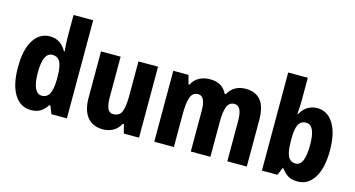

<svg xmlns="http://www.w3.org/2000/svg" viewBox="-82 -1094 2654 1437"><g transform="rotate(15 1245.5 -375.0)"><path d="M212 10Q130 10 83.5 -65Q37 -140 37 -275Q37 -411 83.5 -485.5Q130 -560 210 -560Q254 -560 285.5 -539Q317 -518 339 -479H344Q342 -509 340 -536Q338 -563 338 -584V-760H490V0H370L346 -61H338Q314 -26 285.5 -8Q257 10 212 10ZM263 -115Q304 -115 322.5 -150Q341 -185 342 -260V-286Q342 -360 324 -395.5Q306 -431 263 -431Q191 -431 191 -276Q191 -194 210 -154.5Q229 -115 263 -115Z M1049 -550V0H931L913 -69H905Q884 -29 849 -9.5Q814 10 769 10Q692 10 649.5 -41.5Q607 -93 607 -191V-550H759V-237Q759 -179 772 -149.5Q785 -120 815 -120Q866 -120 881.5 -162.5Q897 -205 897 -282V-550Z M1727 -560Q1805 -560 1844.5 -511Q1884 -462 1884 -359V0H1733V-314Q1733 -429 1675 -429Q1634 -429 1618 -389.5Q1602 -350 1602 -270V0H1450V-314Q1450 -429 1394 -429Q1350 -429 1334.5 -385.5Q1319 -342 1319 -254V0H1167V-550H1285L1303 -481H1311Q1329 -519 1365.5 -539.5Q1402 -560 1451 -560Q1503 -560 1535 -539Q1567 -518 1583 -483H1592Q1635 -560 1727 -560Z M2153 -580Q2153 -560 2151.5 -534Q2150 -508 2148 -479H2153Q2198 -559 2282 -559Q2361 -559 2407.5 -485Q2454 -411 2454 -276Q2454 -141 2407 -65.5Q2360 10 2279 10Q2235 10 2207 -6Q2179 -22 2153 -57H2145L2122 0H2001V-760H2153ZM2229 -432Q2187 -432 2170 -397Q2153 -362 2153 -293V-266Q2153 -189 2171 -152.5Q2189 -116 2230 -116Q2300 -116 2300 -278Q2300 -432 2229 -432Z"/></g></svg>

Font: Noto Sans Arabic Cond ExtBd
Style: Regular
Weight: 800
Width: 3
Designer: Monotype Design Team, Nadine Chahine, Nizar Qandah and Khaled Hosny
Foundry: Monotype Imaging Inc.
Version: Version 2.012; ttfautohint (v1.8.4.7-5d5b)